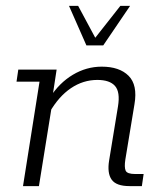

<svg xmlns="http://www.w3.org/2000/svg" viewBox="-20 -631 549 651"><path d="M58 0 114 -354H36L42 -395H172L156 -290L149 -300Q181 -350 227 -377.5Q273 -405 325 -405Q385 -405 416 -374Q447 -343 436 -278L405 -90Q401 -64 406 -52.5Q411 -41 438 -41H467L461 0H419Q374 0 358.5 -22Q343 -44 350 -87L380 -270Q388 -319 370 -339.5Q352 -360 310 -360Q262 -360 220.5 -332Q179 -304 148 -250L159 -292L112 0ZM273 -477 214 -611H245L303 -503L388 -611H421L330 -477Z"/></svg>

Font: Rokkitt SemiBold Light
Style: Italic
Weight: 300
Italic angle: -9°
Version: Version 3.103